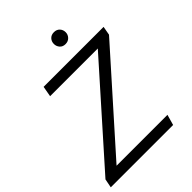

<svg xmlns="http://www.w3.org/2000/svg" viewBox="-255 -1024 1150 1150"><g transform="rotate(-45 320.5 -449.0)"><path d="M-4 0 7 -56 529 -643H125L137 -710H645L635 -654L112 -67H543L524 0ZM411 -798Q388 -798 375 -813Q362 -828 362 -848Q362 -869 375.5 -883.5Q389 -898 412 -898Q435 -898 448.5 -883.5Q462 -869 462 -848Q462 -828 448 -813Q434 -798 411 -798Z"/></g></svg>

Font: Livvic
Style: Italic
Weight: 400
Italic angle: -10°
Designer: Jacques Le Bailly, Baron von Fonthausen
Version: Version 1.001; ttfautohint (v1.8.2)